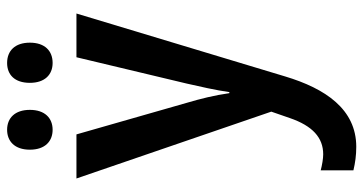

<svg xmlns="http://www.w3.org/2000/svg" viewBox="-261 -516 1022 540"><g transform="rotate(-90 250.0 -246.0)"><path d="M343 -609C377 -609 400 -631 400 -673C400 -715 377 -737 343 -737C310 -737 287 -716 287 -673C287 -631 310 -609 343 -609ZM155 -609C188 -609 211 -631 211 -673C211 -715 188 -737 155 -737C123 -737 99 -716 99 -673C99 -630 123 -609 155 -609ZM107 245C213 245 271 158 305 45L482 -542H359L285 -232C277 -197 266 -149 261 -112H258C252 -154 242 -194 231 -231L142 -542H18L206 6L188 58C166 122 133 152 86 152C74 152 56 149 41 145V237C62 242 83 245 107 245Z"/></g></svg>

Font: Noto Sans Mono ExtraCondensed SemiBold
Style: Regular
Weight: 600
Width: 2
Designer: Monotype Design Team
Foundry: Monotype Imaging Inc.
Version: Version 2.014